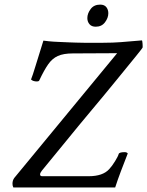

<svg xmlns="http://www.w3.org/2000/svg" viewBox="-20 -829 651 849"><path d="M39.1 0Q35.2 -6.8 35.2 -16.6Q35.2 -31.2 43 -42L498 -593.8L301.8 -592.8Q260.7 -592.8 235.8 -581.5Q210.9 -570.3 192.9 -544.4Q174.8 -518.6 153.3 -472.7Q150.4 -468.8 143.6 -468.8Q126 -468.8 117.2 -477.5Q124 -494.1 137.2 -537.6Q150.4 -581.1 171.9 -649.4Q176.8 -648.4 196.3 -646.5Q215.8 -644.5 240.7 -643.6Q265.6 -642.6 286.6 -641.6Q307.6 -640.6 315.4 -640.6Q337.9 -639.6 364.3 -639.6Q390.6 -639.6 420.9 -639.6Q454.1 -639.6 477.5 -640.6Q501 -641.6 513.7 -642.6L607.4 -650.4Q609.4 -649.4 610.4 -635.3Q611.3 -621.1 610.4 -618.2Q609.4 -614.3 498 -478.5Q442.4 -410.2 386.2 -343.3Q330.1 -276.4 275.4 -209L165 -74.2Q157.2 -64.5 157.2 -57.6Q157.2 -49.8 167 -49.8H372.1Q434.6 -49.8 462.9 -81.1Q475.6 -94.7 488.8 -116.2Q502 -137.7 504.9 -148.4Q507.8 -156.2 531.2 -156.2Q541 -156.2 544.9 -150.4Q528.3 -108.4 514.2 -70.8Q500 -33.2 489.3 0ZM403.3 -710.9Q384.8 -710.9 375.5 -722.2Q366.2 -733.4 366.2 -749Q366.2 -769.5 380.9 -789.1Q395.5 -808.6 422.9 -808.6Q441.4 -808.6 450.2 -797.4Q459 -786.1 459 -770.5Q459 -750 444.3 -730.5Q429.7 -710.9 403.3 -710.9Z"/></svg>

Font: Crimson Text
Style: Italic
Weight: 400
Italic angle: -11°
Designer: Sebastian Kosch
Foundry: Sebastian Kosch
Version: Version 1.100; ttfautohint (v1.8.4)